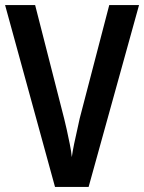

<svg xmlns="http://www.w3.org/2000/svg" viewBox="-20 -734 566 754"><path d="M526 -714 328 0H196L0 -714H118L232 -268Q236 -253 242 -225.5Q248 -198 254 -168.5Q260 -139 262 -117Q265 -139 271 -168.5Q277 -198 283.5 -225.5Q290 -253 293 -269L409 -714Z"/></svg>

Font: Noto Sans Sinhala Condensed SemiBold
Style: Regular
Weight: 600
Width: 3
Designer: Jelle Bosma - Monotype Design Team
Foundry: Monotype Imaging Inc.
Version: Version 2.006; ttfautohint (v1.8.4.7-5d5b)